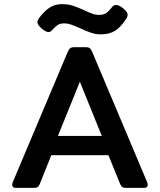

<svg xmlns="http://www.w3.org/2000/svg" viewBox="-20 -908 773 928"><path d="M368 -771Q339 -784 323 -789.5Q307 -795 291 -795Q271 -795 260 -788Q249 -781 232 -763Q225 -753 214 -753Q201 -753 179 -772Q161 -789 161 -800Q161 -811 172 -825Q196 -856 221 -872Q246 -888 280 -888Q309 -888 332 -880.5Q355 -873 386 -859Q409 -848 425.5 -842Q442 -836 459 -836Q479 -836 492 -844Q505 -852 521 -873Q529 -884 541 -884Q555 -884 575 -868Q597 -850 597 -837Q597 -826 587 -813Q562 -775 535 -758.5Q508 -742 466 -742Q443 -742 420.5 -749.5Q398 -757 368 -771ZM39 -15Q39 -21 42 -28L306 -654Q312 -669 319 -674.5Q326 -680 339 -680H394Q408 -680 414.5 -674.5Q421 -669 427 -654L691 -28Q694 -21 694 -15Q694 0 677 0H590Q577 0 571.5 -3.5Q566 -7 561 -18L504 -158H228L172 -18Q167 -7 161.5 -3.5Q156 0 143 0H56Q39 0 39 -15ZM472 -251 366 -513 260 -251Z"/></svg>

Font: Mitr
Style: Regular
Weight: 400
Designer: Thanarat Vachiruckul
Foundry: Cadson Demak
Version: Version 1.002